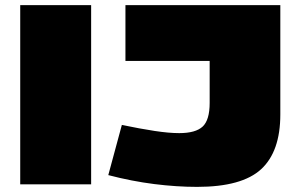

<svg xmlns="http://www.w3.org/2000/svg" viewBox="-20 -720 1169 750"><path d="M59 0V-700H336V0ZM403 -36 456 -232Q528 -217 584 -208.5Q640 -200 680 -200Q744 -200 771.5 -225.5Q799 -251 799 -318V-482H470V-700H1075V-273Q1075 -128 1000 -59Q925 10 750 10Q670 10 582.5 -1Q495 -12 403 -36Z"/></svg>

Font: Georama Extended Black
Style: Regular
Weight: 900
Width: 7
Designer: Jean-Baptiste Levee
Foundry: Production Type
Version: Version 1.000